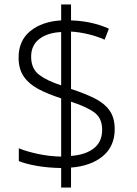

<svg xmlns="http://www.w3.org/2000/svg" viewBox="-20 -779 611 857"><path d="M253 58V-29Q194 -30 145 -38.5Q96 -47 64 -60V-117Q98 -103 149 -92Q200 -81 253 -80V-340Q194 -359 151.5 -381.5Q109 -404 86 -437.5Q63 -471 63 -522Q63 -598 115.5 -640.5Q168 -683 253 -688V-759H297V-688Q391 -685 466 -651L447 -602Q410 -618 371.5 -627Q333 -636 297 -638V-382Q358 -362 401.5 -340.5Q445 -319 468.5 -286.5Q492 -254 492 -203Q492 -126 439 -82Q386 -38 297 -31V58ZM253 -398V-636Q192 -633 155.5 -605Q119 -577 119 -526Q119 -472 155 -445Q191 -418 253 -398ZM297 -83Q362 -88 399 -117Q436 -146 436 -200Q436 -251 402 -276.5Q368 -302 297 -325Z"/></svg>

Font: BC Sans Light
Style: Regular
Weight: 300
Designer: Monotype Design Team
Foundry: Monotype Imaging Inc.
Version: Version 2.000;GOOG;noto-source:20170915:90ef993387c0